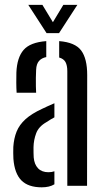

<svg xmlns="http://www.w3.org/2000/svg" viewBox="-20 -779 438 805"><path d="M36.2 -113.2Q35.7 -125.6 35.5 -137.9Q35.3 -150.2 35.8 -162.9Q38.2 -199.1 49.7 -227.5Q61.2 -255.8 86.8 -279.1Q112.4 -302.4 157.3 -323.1Q169.3 -328.8 182.1 -334.7Q194.8 -340.6 208.1 -346.1V-287Q200.7 -283.2 192.4 -278.2Q184.1 -273.1 174.7 -266.9Q142.4 -248.6 131.8 -220.6Q121.2 -192.6 120.5 -162.1Q120.4 -148.4 120.6 -138.8Q120.8 -129.1 121.3 -119Q123.8 -89.8 139.6 -73.3Q155.4 -56.9 183 -56.9Q197.3 -56.9 208.1 -60.9V-6.3Q187.4 6.4 155 6.4Q98.4 6.4 69.6 -22.7Q40.9 -51.8 36.2 -113.2ZM49.7 -390.1Q48.4 -410 48.3 -432.5Q48.2 -454.9 48.7 -475.3Q51.4 -537.9 79 -569.7Q106.5 -601.5 174 -606.6V-539.7Q154.7 -536 143.6 -523.4Q132.5 -510.8 131.5 -486.4Q130.6 -472.5 130.4 -453.3Q130.1 -434 130.5 -416.5Q131 -399 131.5 -390.1ZM262.2 0V-480.6Q262.2 -505 254.5 -518.9Q246.7 -532.7 228.1 -537.8V-606.6Q294.9 -601.4 320.3 -567.4Q345.7 -533.3 345.6 -464.1L345 0ZM175.3 -640 98.5 -758.7H157.7L201.8 -685.9L245.6 -758.7H304.4L227.5 -640Z"/></svg>

Font: Big Shoulders Stencil Text SC Thin
Style: Regular
Weight: 100
Designer: Patric King
Foundry: XO Type Co
Version: Version 2.001